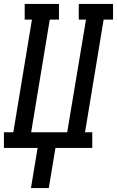

<svg xmlns="http://www.w3.org/2000/svg" viewBox="-44 -755 597 980"><path d="M114 205 148 0H-24V-80H24L119 -655H82V-735H257V-655H210L115 -80H299L395 -655H358V-735H533V-655H485L390 -80H427V0H239L205 205Z"/></svg>

Font: Iosevka Slab Medium Oblique
Style: Regular
Weight: 500
Italic angle: -9°
Monospace: yes
Designer: Belleve Invis
Foundry: Belleve Invis
Version: Version 11.1.1; ttfautohint (v1.8.3)